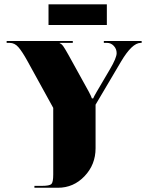

<svg xmlns="http://www.w3.org/2000/svg" viewBox="-20 -645 687 892"><path d="M476.4 -528.8H205.4V-625H476.4ZM10.9 -454.5H318.2V-445.8H257.4V-444.1Q266.2 -441.4 274.7 -429Q283.2 -416.5 298.1 -389.9L392.5 -219Q404.7 -195.8 406.9 -187.9H413Q415.2 -194.5 429.2 -218.5L490.4 -322.6Q521.9 -375.9 521.9 -398.2Q521.9 -417.8 508.7 -431.8Q495.6 -445.8 477.3 -445.8H462.4V-454.5H638.1V-445.8H633.7Q593.5 -445.8 542 -358.4L424 -158.7V43.7Q424 119.8 372.8 173.5Q321.7 227.3 249.1 227.3H139.9V218.5H174.8Q210.2 218.5 218.8 210Q227.3 201.5 227.3 166.1V-143.8L105.8 -364.5Q83 -405.6 65.6 -425.7Q48.1 -445.8 25.3 -445.8H10.9Z"/></svg>

Font: Wabroye
Style: Medium
Weight: 500
Designer: gluk
Foundry: gluk
Version: Version 0.14